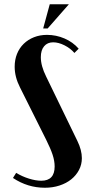

<svg xmlns="http://www.w3.org/2000/svg" viewBox="-20 -873 426 903"><path d="M237 -90Q237 -116 227.5 -145Q218 -174 197 -216L74 -462Q49 -511 49 -559Q49 -592 60 -619.5Q71 -647 91.5 -667Q112 -687 140 -698Q168 -709 201 -709Q244 -709 283.5 -692Q323 -675 350 -644L330 -624Q311 -646 283 -660Q255 -674 230 -674Q203 -674 187.5 -655.5Q172 -637 172 -604Q172 -563 197 -513L344 -210Q365 -167 365 -129Q365 -99 351.5 -73.5Q338 -48 315 -29.5Q292 -11 260 -0.5Q228 10 191 10Q110 10 41 -36L56 -60Q84 -43 116 -33Q148 -23 174 -23Q237 -23 237 -90ZM183 -739 214 -853H304L204 -739Z"/></svg>

Font: Moniqa Black Heading
Style: Regular
Weight: 900
Designer: Rajesh Rajput
Foundry: Rajesh Rajput
Version: Version 1.000